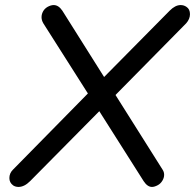

<svg xmlns="http://www.w3.org/2000/svg" viewBox="-20 -729 770 758"><path d="M730 -673Q730 -654 715 -637L436 -354L622 -59Q628 -50 628 -39Q628 -27 621 -15.5Q614 -4 603 2Q590 9 580 9Q562 9 547 -14L372 -290L99 -14Q76 9 53 9Q41 9 32 3Q17 -8 17 -26Q17 -45 31 -59L327 -360L151 -637Q144 -649 144 -661Q144 -673 150 -684Q156 -695 168 -702Q181 -709 192 -709Q211 -709 226 -687L391 -425L650 -687Q672 -709 693 -709Q706 -709 716 -702Q730 -693 730 -673Z"/></svg>

Font: Kodchasan Medium
Style: Italic
Weight: 500
Italic angle: -10°
Version: Version 1.000; ttfautohint (v1.6)